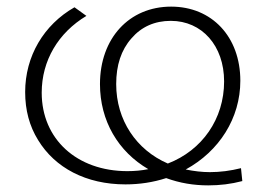

<svg xmlns="http://www.w3.org/2000/svg" viewBox="-20 -551 825 580"><path d="M95 -128C146 -44 240 6 359 6C401 6 442 0 482 -13C523 2 565 9 609 9C644 9 678 5 712 -4L708 -43C676 -35 645 -31 614 -31C590 -31 566 -34 541 -39C642 -94 706 -194 706 -307C706 -440 620 -531 497 -531C370 -531 282 -435 282 -297C282 -186 337 -93 428 -40C408 -36 387 -34 365 -34C212 -34 106 -131 106 -271C106 -368 156 -452 241 -503L205 -529C112 -476 56 -381 56 -273C56 -218 69 -170 95 -128ZM377 -435C407 -470 447 -488 496 -488C590 -488 657 -413 657 -305C657 -192 591 -97 487 -57C392 -98 331 -188 331 -297C331 -354 346 -400 377 -435Z"/></svg>

Font: Montserrat Light
Style: Regular
Weight: 300
Designer: Julieta Ulanovsky
Foundry: Julieta Ulanovsky
Version: Version 7.200